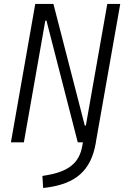

<svg xmlns="http://www.w3.org/2000/svg" viewBox="-20 -713 626 962"><path d="M369.6 0H395.5L392.1 18.6C377.4 103.5 323.2 146.5 213.4 165L192.4 168.5L196.3 229L208.5 227.5C360.8 208.5 436 141.1 460 2.9L460.9 -3.9L582.5 -693.4H517.6L410.2 -84H404.8L247.6 -693.4H156.7L34.7 0H99.6L207 -609.4H212.9Z"/></svg>

Font: Cascadia Code NF Light
Style: Italic
Weight: 300
Italic angle: -10°
Monospace: yes
Designer: Aaron Bell
Foundry: Saja Typeworks
Version: Version 2404.023